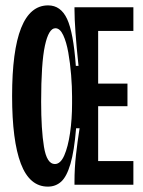

<svg xmlns="http://www.w3.org/2000/svg" viewBox="-20 -687 531 714"><path d="M158 7Q90 7 57.5 -78.5Q25 -164 25 -330Q25 -667 159 -667Q206 -667 229.5 -616.5Q253 -566 262 -442H272Q257 -584 257 -652V-660H476V-572H345V-376H454V-292H345V-88H476V0H257V-12Q257 -61 262.5 -110.5Q268 -160 276 -210H263Q256 -125 242 -77.5Q228 -30 207.5 -11.5Q187 7 158 7ZM184 -77Q205 -77 219 -109Q233 -141 240.5 -192.5Q248 -244 248 -302V-328Q248 -364 244.5 -408Q241 -452 234 -491.5Q227 -531 215 -556.5Q203 -582 186 -582Q161 -582 147 -517Q133 -452 133 -309Q133 -205 143.5 -141Q154 -77 184 -77Z"/></svg>

Font: Bricolage Grotesque 96pt Condensed Medium
Style: Regular
Weight: 500
Width: 3
Designer: Mathieu Triay
Foundry: Atelier Triay
Version: Version 1.001; ttfautohint (v1.8.4.7-5d5b);gftools[0.9.33.de